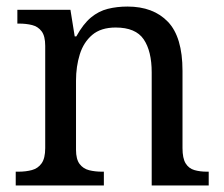

<svg xmlns="http://www.w3.org/2000/svg" viewBox="-20 -566 685 586"><path d="M28 0V-42H36Q59 -42 77.5 -47Q96 -52 107 -67.5Q118 -83 118 -114V-426Q118 -456 107 -470.5Q96 -485 78 -489.5Q60 -494 38 -494H33V-536H195L208 -455H213Q234 -493 257.5 -512.5Q281 -532 309 -539Q337 -546 369 -546Q448 -546 492.5 -499.5Q537 -453 537 -350V-114Q537 -83 546.5 -67.5Q556 -52 573 -47Q590 -42 612 -42H617V0H443V-345Q443 -410 418.5 -446Q394 -482 333 -482Q288 -482 261.5 -459.5Q235 -437 223.5 -400Q212 -363 212 -320V-109Q212 -80 223 -65.5Q234 -51 252 -46.5Q270 -42 292 -42H297V0Z"/></svg>

Font: Noto Serif Gujarati
Style: Regular
Weight: 400
Designer: Universal Thirst, Indian Type Foundry and the Monotype Design Team
Foundry: Monotype Imaging Inc.
Version: Version 2.102